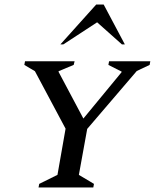

<svg xmlns="http://www.w3.org/2000/svg" viewBox="-20 -832 687 852"><path d="M151 0 154 -16 235 -56 271 -261 135 -516 88 -544 91 -560H311L307 -544L240 -516V-513L350 -306L519 -511L520 -514L461 -544L464 -560H647L644 -544L587 -517L367 -260L330 -56L397 -16L394 0ZM248 -635 407 -812H440L534 -635H521L411 -733L261 -635Z"/></svg>

Font: Spectral SC Medium
Style: Italic
Weight: 500
Italic angle: -10°
Designer: Jean-Baptiste Levee
Foundry: Production Type
Version: Version 2.001